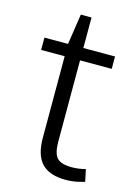

<svg xmlns="http://www.w3.org/2000/svg" viewBox="-106 -730 569 796"><g transform="rotate(15 178.5 -332.0)"><path d="M256 7Q186 7 153 -28Q120 -63 120 -137V-538L140 -671H186V-139Q186 -88 203.5 -69Q221 -50 267 -50Q282 -50 297 -52Q312 -54 326 -58L337 -6Q324 -2 310.5 1Q297 4 283 5.5Q269 7 256 7ZM19 -540H322V-487H19Z"/></g></svg>

Font: Pathway Extreme 8pt Thin 12pt ExtraLight
Style: Regular
Weight: 250
Version: Version 1.001;gftools[0.9.26]